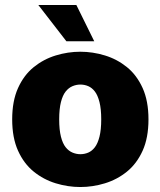

<svg xmlns="http://www.w3.org/2000/svg" viewBox="-20 -740 645 772"><path d="M303 12Q253 12 204 -3Q155 -18 115.5 -50Q76 -82 52.5 -134Q29 -186 29 -260Q29 -334 52.5 -386Q76 -438 115.5 -470Q155 -502 204 -517Q253 -532 303 -532Q353 -532 402 -517Q451 -502 490.5 -470Q530 -438 553.5 -386Q577 -334 577 -260Q577 -186 553.5 -134Q530 -82 490.5 -50Q451 -18 402 -3Q353 12 303 12ZM303 -120Q320 -120 335 -126.5Q350 -133 361.5 -148Q373 -163 380 -190.5Q387 -218 387 -260Q387 -302 380 -329.5Q373 -357 361.5 -372Q350 -387 335 -393.5Q320 -400 303 -400Q287 -400 271.5 -393.5Q256 -387 244 -372Q232 -357 225 -329.5Q218 -302 218 -260Q218 -218 225 -190.5Q232 -163 244 -148Q256 -133 271.5 -126.5Q287 -120 303 -120ZM247 -574 134 -720H287L359 -574Z"/></svg>

Font: Murecho Thin ExtraBold
Style: Regular
Weight: 800
Version: Version 1.010